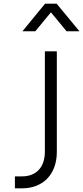

<svg xmlns="http://www.w3.org/2000/svg" viewBox="-20 -1024 452 1044"><path d="M172 -854 257 -957 342 -854H412L288 -1004H225L102 -854ZM100 0C214 0 289 -76 289 -198V-745H224V-200C224 -113 176 -65 100 -65H61V0Z"/></svg>

Font: Plus Jakarta Sans Light
Style: Regular
Weight: 300
Designer: Gumpita Rahayu
Foundry: Tokotype
Version: Version 2.071;gftools[0.9.30]